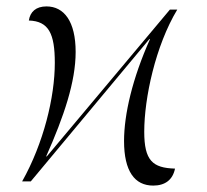

<svg xmlns="http://www.w3.org/2000/svg" viewBox="-20 -566 646 599"><path d="M458 13C495 13 519 -5 526 -40C456 -42 430 -65 430 -155C430 -260 465 -423 533 -536H510L126 -78H124C180 -204 216 -311 216 -404C216 -499 180 -546 125 -546C92 -546 74 -529 70 -502C132 -500 151 -461 151 -370C151 -263 116 -119 49 0H76L446 -444H448C393 -321 367 -209 367 -126C367 -32 400 13 458 13Z"/></svg>

Font: Noto Serif Display Light
Style: Italic
Weight: 300
Italic angle: -12°
Designer: Monotype Design Team
Foundry: Monotype Imaging Inc.
Version: Version 2.009